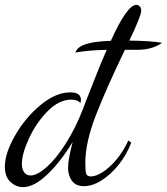

<svg xmlns="http://www.w3.org/2000/svg" viewBox="-36 -740 687 790"><path d="M478 -535Q403 -380 359 -267Q315 -154 315 -70Q315 -37 318.5 -25.5Q322 -14 338 -14Q359 -14 387.5 -32.5Q416 -51 444 -84.5Q472 -118 492 -162L504 -153Q485 -103 452 -62Q419 -21 381.5 2.5Q344 26 310 26Q276 26 260 4Q244 -18 244 -49Q244 -83 263 -156Q212 -72 157.5 -21Q103 30 59 30Q30 30 7 8.5Q-16 -13 -16 -54Q-16 -109 26 -182.5Q68 -256 131 -308Q194 -360 253 -360Q297 -360 297 -329Q297 -325 295 -315Q285 -330 257 -330Q207 -330 160 -282.5Q113 -235 83.5 -171Q54 -107 54 -66Q54 -44 63.5 -31Q73 -18 90 -18Q117 -18 156 -52.5Q195 -87 235 -150Q275 -213 306 -293L318 -325Q327 -347 353.5 -415Q380 -483 403 -535Q336 -534 274 -524Q282 -547 317.5 -558.5Q353 -570 420 -572Q487 -720 525 -720Q533 -720 539 -713.5Q545 -707 545 -697Q545 -674 496 -573Q582 -572 631 -564Q591 -535 528 -535Z"/></svg>

Font: Dancing Script
Style: Regular
Weight: 400
Designer: Pablo Impallari
Foundry: Pablo Impallari
Version: Version 2.000